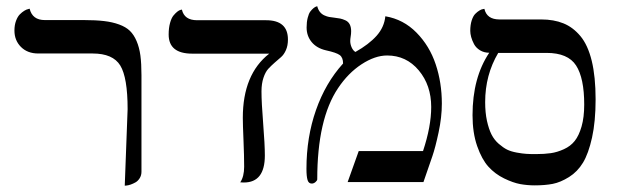

<svg xmlns="http://www.w3.org/2000/svg" viewBox="-20 -585 1998 617"><path d="M380.9 11.7 390.1 -234.4Q390.1 -335.9 366.5 -374.5Q342.8 -413.1 277.8 -413.1H103Q68.4 -413.1 47.4 -434.1Q26.4 -455.1 26.4 -486.8Q26.4 -504.4 31.5 -518.1Q36.6 -531.7 43.7 -538.8Q50.8 -545.9 57.9 -550.3Q64.9 -554.7 70.3 -555.7L75.2 -557.1Q84 -520.5 124 -520.5H250Q287.6 -520.5 314.5 -517.3Q341.3 -514.2 362.8 -506.3Q384.3 -498.5 397.2 -486.1Q410.2 -473.6 418.9 -453.1Q427.7 -432.6 431.2 -406.5Q434.6 -380.4 434.6 -343.8V-33.2Q434.6 -21.5 429 -12.5Q423.3 -3.4 415.5 1Q407.7 5.4 399.9 8.1Q392.1 10.7 386.7 11.2Z M820.3 -291Q820.3 -256.3 825.7 -188.2Q831.1 -120.1 831.1 -85.4Q831.1 1.5 763.7 1.5Q760.7 1.5 756.8 1.2Q752.9 1 752 1Q764.6 -17.6 764.6 -49.3Q764.6 -83 762.5 -133.8Q760.3 -184.6 760.3 -206.5Q760.3 -346.2 845.2 -412.6H597.7Q522 -412.6 522 -474.1Q522 -495.1 526.4 -511Q530.8 -526.9 537.1 -534.7Q543.5 -542.5 549.6 -547.4Q555.7 -552.2 560.1 -553.2L564.5 -554.2Q572.3 -520 613.3 -520H835Q905.3 -520 905.3 -458Q905.3 -438.5 898.9 -424.1Q892.6 -409.7 883.3 -401.6Q874 -393.6 862.8 -383.8Q851.6 -374 842.3 -364Q833 -354 826.7 -335.2Q820.3 -316.4 820.3 -291Z M1218.3 -532.7Q1276.4 -522.9 1318.4 -480.2Q1360.4 -437.5 1380.1 -378.4Q1399.9 -319.3 1399.9 -252Q1399.9 -208.5 1389.4 -159.4Q1378.9 -110.4 1369.6 -83.5L1340.8 0H1097.2L1132.8 -99.6H1339.4Q1365.7 -178.7 1365.7 -241.2Q1365.7 -311 1325.7 -358.9Q1285.6 -406.7 1224.1 -406.7Q1185.1 -406.7 1141.8 -378.4Q1098.6 -350.1 1066.4 -301.8Q999.5 -202.1 999.5 -8.8Q999.5 -4.9 993.9 0Q988.3 4.9 981.9 4.9Q971.7 4.9 968.3 -6.6Q964.8 -18.1 964.8 -42.5Q964.8 -144 995.4 -231.2Q1025.9 -318.4 1082.5 -380.9Q1082.5 -399.9 1071.8 -408Q1061 -416 1027.3 -423.3Q997.6 -430.2 981.4 -450Q965.3 -469.7 965.3 -496.6Q965.3 -514.2 968.8 -527.8Q972.2 -541.5 977.3 -548.1Q982.4 -554.7 987.5 -558.8Q992.7 -563 996.1 -564L999.5 -564.9Q1002.4 -553.7 1008.3 -546.4Q1014.2 -539.1 1022.7 -535.4Q1031.2 -531.7 1037.6 -530.5Q1043.9 -529.3 1053.7 -528.3Q1065.9 -526.9 1073.2 -525.4Q1080.6 -523.9 1089.8 -519.8Q1099.1 -515.6 1103.8 -506.8Q1108.4 -498 1108.4 -484.9Q1108.4 -476.1 1106.9 -467.5Q1105.5 -459 1105.5 -453.1Q1105.5 -442.9 1110.1 -432.6Q1114.7 -422.4 1122.1 -418Q1165.5 -442.4 1190.2 -470Q1214.8 -497.6 1218.3 -532.7Z M1736.3 -415H1581.1Q1539.1 -344.2 1539.1 -256.8Q1539.1 -223.1 1544.9 -196.5Q1550.8 -169.9 1559.6 -152.6Q1568.4 -135.3 1582.8 -122.8Q1597.2 -110.4 1609.6 -104.2Q1622.1 -98.1 1640.6 -94.7Q1659.2 -91.3 1671.1 -90.6Q1683.1 -89.8 1701.2 -89.8Q1729.5 -89.8 1750 -92.8Q1770.5 -95.7 1792 -105.5Q1813.5 -115.2 1826.9 -132.1Q1840.3 -148.9 1848.9 -178.5Q1857.4 -208 1857.4 -249Q1857.4 -334 1831.3 -374.5Q1805.2 -415 1736.3 -415ZM1698.2 10.7Q1674.8 10.7 1651.9 6.6Q1628.9 2.4 1599.9 -11.7Q1570.8 -25.9 1549.6 -49.3Q1528.3 -72.8 1513.4 -115.5Q1498.5 -158.2 1498.5 -214.8Q1498.5 -335.4 1552.2 -415.5Q1535.6 -415.5 1522.7 -423.3Q1509.8 -431.2 1503.4 -443.1Q1497.1 -455.1 1494.1 -466.1Q1491.2 -477.1 1491.2 -485.8Q1491.2 -504.9 1495.8 -519.3Q1500.5 -533.7 1507.3 -540.5Q1514.2 -547.4 1520.8 -551.3Q1527.3 -555.2 1531.7 -555.7L1536.6 -556.6Q1544.4 -522.5 1585 -522.5H1719.2Q1759.8 -522.5 1790.5 -510Q1821.3 -497.6 1845.2 -469Q1869.1 -440.4 1881.6 -389.4Q1894 -338.4 1894 -265.6Q1894 -194.8 1882.6 -143.1Q1871.1 -91.3 1853.5 -62.3Q1835.9 -33.2 1808.6 -16.1Q1781.2 1 1756.1 5.9Q1731 10.7 1698.2 10.7Z"/></svg>

Font: Libertinage
Style: b
Weight: 400
Designer: OSP
Foundry: OSP
Version: Version 1.0; 2008; OFL relea